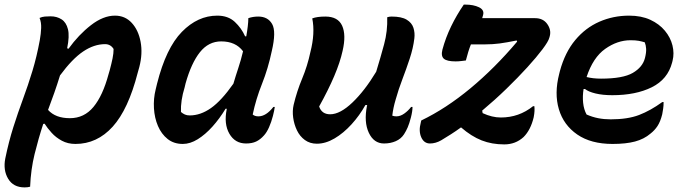

<svg xmlns="http://www.w3.org/2000/svg" viewBox="-46 -615 2986 835"><path d="M126 -537Q137 -542 149 -543Q161 -544 174 -544Q201 -544 221.5 -531Q242 -518 249.5 -488Q257 -458 246 -405L252 -403Q296 -464 349.5 -505.5Q403 -547 454 -547Q498 -547 527 -515.5Q556 -484 565.5 -433Q575 -382 560 -324L553 -299Q512 -139 444 -64Q376 11 282 11Q249 11 223 -3Q197 -17 178.5 -37.5Q160 -58 148 -77L142 -76Q121 -12 104.5 55Q88 122 85 197Q75 200 61 200Q12 200 -10.5 162.5Q-33 125 -23 74Q-8 1 12 -62Q32 -125 54 -184.5Q76 -244 95 -306.5Q114 -369 127 -440Q132 -468 133 -493Q134 -518 126 -537ZM411 -423Q363 -423 315.5 -391Q268 -359 215 -287Q203 -248 190 -211Q177 -174 163 -137Q195 -101 258 -101Q320 -101 360.5 -150Q401 -199 426 -292L431 -309Q439 -339 443.5 -361Q448 -383 448 -402Q435 -423 411 -423Z M899 -547Q946 -547 975 -520Q1004 -493 1020 -457H1025Q1029 -479 1031.5 -500Q1034 -521 1034 -536Q1054 -543 1077 -543Q1119 -543 1137.5 -510.5Q1156 -478 1136 -393Q1120 -317 1093.5 -250.5Q1067 -184 1053 -117Q1062 -109 1078 -109Q1111 -109 1143 -150H1149Q1148 -142 1146 -132.5Q1144 -123 1141 -111Q1134 -84 1124 -61.5Q1114 -39 1102 -26Q1086 -8 1068 0.5Q1050 9 1024 9Q976 9 951.5 -33.5Q927 -76 940 -140V-142H935Q909 -99 878 -64.5Q847 -30 814 -9.5Q781 11 749 11Q710 11 683 -10.5Q656 -32 641 -67Q626 -102 623.5 -144Q621 -186 631 -226L637 -251Q676 -406 745 -476.5Q814 -547 899 -547ZM741 -128Q749 -121 758 -117Q767 -113 779 -113Q826 -113 871.5 -145Q917 -177 969 -251Q979 -285 990.5 -319.5Q1002 -354 1011 -392Q979 -435 916 -435Q861 -435 823.5 -388Q786 -341 761 -252L757 -235Q739 -177 741 -128Z M1312 -535Q1333 -543 1369 -543Q1424 -543 1442 -503Q1460 -463 1444 -394Q1433 -344 1407.5 -284Q1382 -224 1342 -152Q1353 -118 1390 -118Q1433 -118 1486.5 -169Q1540 -220 1590 -303Q1609 -365 1624.5 -422.5Q1640 -480 1638 -540Q1647 -543 1657 -543Q1700 -543 1722.5 -529.5Q1745 -516 1752 -494Q1759 -472 1756 -448Q1751 -406 1736 -360.5Q1721 -315 1704 -270.5Q1687 -226 1675 -183Q1669 -163 1665.5 -146Q1662 -129 1660 -112Q1668 -109 1678 -109Q1695 -109 1712 -121Q1729 -133 1742 -150H1748Q1748 -131 1741 -104Q1734 -77 1727 -61Q1720 -45 1711 -31Q1698 -11 1675 -1Q1652 9 1624 9Q1580 9 1558 -37.5Q1536 -84 1550 -155L1551 -158H1543Q1518 -113 1483 -74.5Q1448 -36 1409 -13Q1370 10 1332 10Q1302 10 1280 -6Q1258 -22 1245.5 -48Q1233 -74 1229 -103.5Q1225 -133 1231 -159Q1245 -218 1268 -273Q1291 -328 1304 -389Q1325 -471 1312 -535Z M1971 -595H1978Q2013 -595 2037 -583.5Q2061 -572 2055 -550Q2053 -543 2051 -536H2281Q2316 -536 2334 -510.5Q2352 -485 2345 -458L2343 -451Q2339 -435 2313.5 -401Q2288 -367 2247.5 -322.5Q2207 -278 2156.5 -229Q2106 -180 2051 -134L2053 -123Q2094 -104 2132 -104Q2211 -104 2272 -153H2278Q2279 -143 2278.5 -132Q2278 -121 2275 -105Q2262 -50 2231 -19Q2196 13 2147 13Q2093 13 2048.5 -4.5Q2004 -22 1959 -61Q1937 -45 1915 -31Q1893 -17 1873 -5Q1861 2 1848.5 5.5Q1836 9 1824 9Q1798 9 1786 -18Q1774 -45 1784 -82L1786 -91Q1894 -143 2000 -231Q2106 -319 2203 -434L2201 -439Q2157 -430 2127 -426Q2097 -422 2064 -422H2002Q1996 -407 1990.5 -389.5Q1985 -372 1980 -352Q1971 -351 1959.5 -349.5Q1948 -348 1935 -348Q1898 -348 1884.5 -359.5Q1871 -371 1878 -399Q1892 -451 1916 -500.5Q1940 -550 1971 -595Z M2690 -547Q2743 -547 2782 -529Q2821 -511 2845.5 -481.5Q2870 -452 2878.5 -417.5Q2887 -383 2879 -351L2877 -343Q2858 -270 2788.5 -235.5Q2719 -201 2617 -201Q2575 -201 2544 -208.5Q2513 -216 2498 -228H2492Q2487 -197 2490 -168Q2493 -139 2505 -117Q2530 -106 2555.5 -101Q2581 -96 2610 -96Q2684 -96 2733.5 -115Q2783 -134 2834 -171H2840Q2840 -155 2838 -142Q2836 -129 2834 -118Q2826 -86 2813.5 -67Q2801 -48 2783 -34Q2755 -10 2715.5 0.5Q2676 11 2618 11Q2524 11 2464.5 -30Q2405 -71 2384.5 -140Q2364 -209 2386 -294L2389 -306Q2411 -387 2455.5 -440.5Q2500 -494 2560.5 -520.5Q2621 -547 2690 -547ZM2696 -440Q2639 -440 2586 -402.5Q2533 -365 2505 -280Q2533 -273 2568 -273Q2663 -273 2706 -298Q2749 -323 2759 -363Q2765 -387 2764 -403Q2763 -419 2758 -431Q2745 -435 2731.5 -437.5Q2718 -440 2696 -440Z"/></svg>

Font: Recursive Sn Csl St SmB
Style: Italic
Weight: 600
Italic angle: -15°
Version: Version 1.079;hotconv 1.0.112;makeotfexe 2.5.65598; ttfautoh